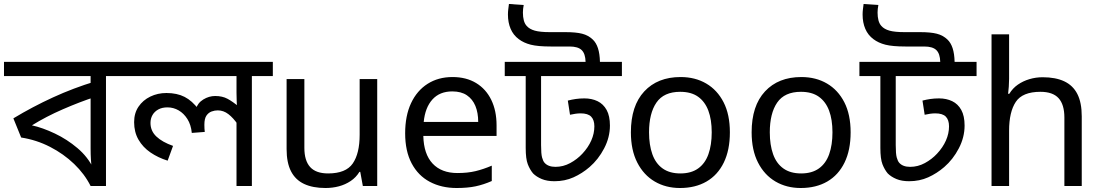

<svg xmlns="http://www.w3.org/2000/svg" viewBox="-30 -932 5521 962"><path d="M606 -622V-551H501V0H424Q394 -60 341.5 -110.5Q289 -161 221 -196Q153 -231 76 -243L37 -339Q133 -397 235.5 -444Q338 -491 447 -524L424 -482V-551H-10V-622ZM424 -474 445 -446Q369 -421 285 -384.5Q201 -348 130 -304Q184 -292 245 -263Q306 -234 358 -190Q410 -146 438 -88H429Q427 -111 425.5 -134Q424 -157 424 -189Z M1337 -622V-551H1232V0H1155V-335L1161 -309Q1139 -341 1114.5 -360Q1090 -379 1061 -379Q1046 -379 1030.5 -373.5Q1015 -368 1004.5 -353Q994 -338 994 -307Q994 -296 994.5 -287.5Q995 -279 996 -271L931 -266Q927 -307 909 -335.5Q891 -364 865 -379Q839 -394 809 -394Q782 -394 763 -383.5Q744 -373 734 -355.5Q724 -338 724 -316Q724 -276 753.5 -248Q783 -220 837 -201L810 -127Q762 -142 724 -168Q686 -194 664 -232Q642 -270 642 -320Q642 -365 664 -397.5Q686 -430 723 -448Q760 -466 804 -466Q857 -466 895 -446.5Q933 -427 965 -384L950 -383Q960 -416 988.5 -433.5Q1017 -451 1048 -451Q1084 -451 1110 -437Q1136 -423 1167 -397L1158 -382Q1157 -403 1156 -424Q1155 -445 1155 -467V-551H586V-622Z M1860 -536V0H1788L1775 -71H1771Q1754 -43 1727 -25Q1700 -7 1668 1.5Q1636 10 1601 10Q1537 10 1493.5 -10.5Q1450 -31 1428 -74Q1406 -117 1406 -185V-536H1495V-191Q1495 -127 1524 -95Q1553 -63 1614 -63Q1703 -63 1737.5 -113Q1772 -163 1772 -257V-536Z M2237 -546Q2306 -546 2355.5 -516Q2405 -486 2431.5 -431.5Q2458 -377 2458 -304V-251H2091Q2093 -160 2137.5 -112.5Q2182 -65 2262 -65Q2313 -65 2352.5 -74.5Q2392 -84 2434 -102V-25Q2393 -7 2353 1.5Q2313 10 2258 10Q2182 10 2123.5 -21Q2065 -52 2032.5 -113.5Q2000 -175 2000 -264Q2000 -352 2029.5 -415Q2059 -478 2112.5 -512Q2166 -546 2237 -546ZM2236 -474Q2173 -474 2136.5 -433.5Q2100 -393 2093 -321H2366Q2366 -367 2352 -401Q2338 -435 2309.5 -454.5Q2281 -474 2236 -474Z M3086 -622V-551H2681V-205Q2681 -161 2686 -143Q2691 -125 2698 -117Q2716 -96 2753 -96Q2792 -96 2827 -115Q2862 -134 2888 -162Q2917 -193 2932.5 -228Q2948 -263 2948 -299Q2948 -331 2932 -347.5Q2916 -364 2879 -364Q2867 -364 2853 -362Q2839 -360 2826 -357L2815 -428Q2834 -433 2854.5 -436Q2875 -439 2898 -439Q2935 -439 2964 -425Q2993 -411 3009.5 -381Q3026 -351 3026 -303Q3026 -244 2997 -188.5Q2968 -133 2924 -95Q2887 -63 2843.5 -43.5Q2800 -24 2748 -24Q2711 -24 2684.5 -35Q2658 -46 2641 -63Q2625 -82 2614.5 -109Q2604 -136 2604 -191V-551H2499V-622ZM2904 -622Q2903 -663 2884.5 -681Q2866 -699 2824 -699H2730Q2665 -699 2629.5 -708Q2594 -717 2569 -736Q2542 -756 2528.5 -787.5Q2515 -819 2515 -859Q2515 -872 2516.5 -884.5Q2518 -897 2520 -912L2594 -907Q2592 -896 2591 -887.5Q2590 -879 2590 -869Q2590 -847 2594.5 -830Q2599 -813 2609 -802Q2623 -786 2649.5 -778.5Q2676 -771 2725 -771H2803Q2856 -771 2887 -763Q2918 -755 2940 -734Q2957 -718 2966 -690.5Q2975 -663 2976 -622Z M3627 -269Q3627 -180 3596.5 -117.5Q3566 -55 3510 -22.5Q3454 10 3377 10Q3306 10 3250.5 -22.5Q3195 -55 3163 -117.5Q3131 -180 3131 -269Q3131 -402 3198 -474Q3265 -546 3380 -546Q3453 -546 3508.5 -513.5Q3564 -481 3595.5 -419.5Q3627 -358 3627 -269ZM3222 -269Q3222 -206 3238.5 -159.5Q3255 -113 3290 -88Q3325 -63 3379 -63Q3433 -63 3468 -88Q3503 -113 3519.5 -159.5Q3536 -206 3536 -269Q3536 -333 3519 -378Q3502 -423 3467.5 -447.5Q3433 -472 3378 -472Q3296 -472 3259 -418Q3222 -364 3222 -269Z M4232 -269Q4232 -180 4201.5 -117.5Q4171 -55 4115 -22.5Q4059 10 3982 10Q3911 10 3855.5 -22.5Q3800 -55 3768 -117.5Q3736 -180 3736 -269Q3736 -402 3803 -474Q3870 -546 3985 -546Q4058 -546 4113.5 -513.5Q4169 -481 4200.5 -419.5Q4232 -358 4232 -269ZM3827 -269Q3827 -206 3843.5 -159.5Q3860 -113 3895 -88Q3930 -63 3984 -63Q4038 -63 4073 -88Q4108 -113 4124.5 -159.5Q4141 -206 4141 -269Q4141 -333 4124 -378Q4107 -423 4072.5 -447.5Q4038 -472 3983 -472Q3901 -472 3864 -418Q3827 -364 3827 -269Z M4863 -622V-551H4458V-205Q4458 -161 4463 -143Q4468 -125 4475 -117Q4493 -96 4530 -96Q4569 -96 4604 -115Q4639 -134 4665 -162Q4694 -193 4709.5 -228Q4725 -263 4725 -299Q4725 -331 4709 -347.5Q4693 -364 4656 -364Q4644 -364 4630 -362Q4616 -360 4603 -357L4592 -428Q4611 -433 4631.5 -436Q4652 -439 4675 -439Q4712 -439 4741 -425Q4770 -411 4786.5 -381Q4803 -351 4803 -303Q4803 -244 4774 -188.5Q4745 -133 4701 -95Q4664 -63 4620.5 -43.5Q4577 -24 4525 -24Q4488 -24 4461.5 -35Q4435 -46 4418 -63Q4402 -82 4391.5 -109Q4381 -136 4381 -191V-551H4276V-622ZM4681 -622Q4680 -663 4661.5 -681Q4643 -699 4601 -699H4507Q4442 -699 4406.5 -708Q4371 -717 4346 -736Q4319 -756 4305.5 -787.5Q4292 -819 4292 -859Q4292 -872 4293.5 -884.5Q4295 -897 4297 -912L4371 -907Q4369 -896 4368 -887.5Q4367 -879 4367 -869Q4367 -847 4371.5 -830Q4376 -813 4386 -802Q4400 -786 4426.5 -778.5Q4453 -771 4502 -771H4580Q4633 -771 4664 -763Q4695 -755 4717 -734Q4734 -718 4743 -690.5Q4752 -663 4753 -622Z M5026 -537Q5026 -518 5024.5 -498Q5023 -478 5021 -462H5027Q5044 -490 5070 -508Q5096 -526 5128 -535.5Q5160 -545 5194 -545Q5259 -545 5302.5 -524.5Q5346 -504 5368 -461Q5390 -418 5390 -349V0H5303V-343Q5303 -408 5274 -440Q5245 -472 5183 -472Q5093 -472 5059.5 -421.5Q5026 -371 5026 -277V0H4938V-760H5026Z"/></svg>

Font: lbangla15
Style: Book
Weight: 400
Designer: Jelle Bosma - Monotype Design Team
Foundry: Monotype Imaging Inc.
Version: Version 2.003